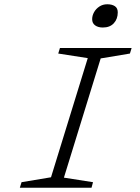

<svg xmlns="http://www.w3.org/2000/svg" viewBox="-20 -880 654 900"><path d="M406 -655H467L265 0H204ZM253 -629 261 -655H597L589 -629L427 -602ZM81 -26 243 -53 416 -26 409 0H73ZM462 -751Q440 -751 426 -761Q412 -771 412 -790Q412 -807 421 -823Q430 -839 446 -849.5Q462 -860 483 -860Q505 -860 518.5 -851Q532 -842 532 -822Q532 -791 513.5 -771Q495 -751 462 -751Z"/></svg>

Font: Intel One Mono Light
Style: Italic
Weight: 300
Italic angle: -16°
Monospace: yes
Designer: Fred Shallcrass
Foundry: Frere-Jones Type LLC
Version: Version 1.004